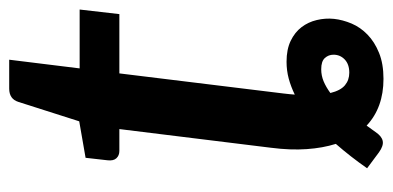

<svg xmlns="http://www.w3.org/2000/svg" viewBox="-235 -436 841 411"><g transform="rotate(-90 185.5 -230.5)"><path d="M83 67.9Q74.2 40 71.8 5.6Q69.3 -28.8 74.7 -70.8L114.7 -395.5H67.9Q58.1 -395.5 52.2 -401.9Q46.4 -408.2 47.9 -420.9L53.2 -467.8L131.3 -481.4L172.9 -611.8Q179.2 -631.3 201.2 -631.3H263.2L244.6 -480.5H370.6L360.8 -395.5H233.9L190.9 -44.4Q189.9 -37.6 189.5 -31.7Q189 -25.9 188.5 -20Q205.6 -28.3 222.9 -33Q240.2 -37.6 258.8 -37.6Q285.2 -37.6 303.5 -28.8Q321.8 -20 332.8 -5.6Q343.8 8.8 348.1 27.1Q352.5 45.4 350.6 64Q348.6 82.5 340.6 101.6Q332.5 120.6 316.9 135.7Q301.3 150.9 277.8 160.4Q254.4 169.9 222.2 169.9Q160.6 169.9 122.1 133.8L108.4 152.8Q99.6 166 89.4 168.2Q79.1 170.4 64.9 160.2L30.8 134.8Q55.7 99.1 83 67.9ZM242.7 36.6Q229.5 36.6 217 41.7Q204.6 46.9 191.9 56.2Q197.3 78.1 208.5 87.4Q219.7 96.7 235.4 96.7Q253.4 96.7 263.7 86.9Q273.9 77.1 273.9 63Q273.9 52.2 266.8 44.4Q259.8 36.6 242.7 36.6Z"/></g></svg>

Font: Carlito
Style: Bold Italic
Weight: 700
Italic angle: -7°
Designer: Lukasz Dziedzic
Foundry: tyPoland Lukasz Dziedzic
Version: Version 1.104